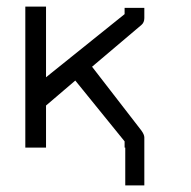

<svg xmlns="http://www.w3.org/2000/svg" viewBox="-20 -498 580 584"><path d="M120 -177V-49H57V-478H120V-263L359 -455V-474H419V-443Q419 -429.5 410 -422L260 -295L410 -101Q419 -88.5 419 -80V-79V-49V66H361V-49H359V-68L209 -253Z"/></svg>

Font: IBM 3270
Style: Regular
Weight: 400
Monospace: yes
Version: Version 2.3.1